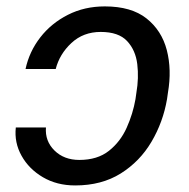

<svg xmlns="http://www.w3.org/2000/svg" viewBox="-20 -558 580 588"><path d="M28.4 -167.6H120.7Q117.5 -126.1 146.8 -97.1Q176.1 -68.2 223 -68.2Q278.4 -68.2 313.6 -96.1Q348.7 -123.9 367.9 -166.7Q387.1 -209.5 394.9 -254.3L397.7 -274.1Q405.5 -318.9 400.4 -361.7Q395.2 -404.5 369.1 -432.4Q343 -460.2 288.4 -460.2Q235.1 -460.2 198.7 -426.3Q162.3 -392.4 150.6 -346.6H58.2Q69.6 -399.9 103.3 -443.4Q137.1 -486.9 187.9 -512.6Q238.6 -538.4 301.1 -538.4Q382.1 -538.4 428.6 -501.6Q475.1 -464.8 490.8 -404.7Q506.4 -344.5 494.3 -274.1L491.5 -254.3Q479.4 -183.9 443.9 -123.8Q408.4 -63.6 349.8 -26.8Q291.2 9.9 210.2 9.9Q154.1 9.9 111.3 -15.3Q68.5 -40.5 46 -81Q23.4 -121.4 28.4 -167.6Z"/></svg>

Font: Inter UI
Style: Italic
Weight: 400
Italic angle: -9.39999°
Designer: Rasmus Andersson
Foundry: rsms
Version: 3.2;8d6f07862